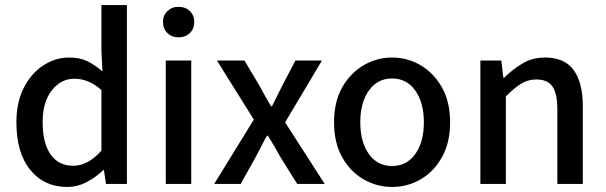

<svg xmlns="http://www.w3.org/2000/svg" viewBox="-20 -729 2401 761"><path d="M246 12Q155 12 100 -55.5Q45 -123 45 -244Q45 -324 74.5 -381.5Q104 -439 152 -470Q200 -501 254 -501Q296 -501 326 -486.5Q356 -472 386 -446L382 -527V-709H483V0H400L392 -55H389Q361 -27 324 -7.5Q287 12 246 12ZM270 -72Q329 -72 382 -132V-372Q354 -397 327.5 -407Q301 -417 274 -417Q222 -417 185.5 -371Q149 -325 149 -245Q149 -162 180.5 -117Q212 -72 270 -72Z M637 0V-489H738V0ZM688 -581Q661 -581 643.5 -598Q626 -615 626 -642Q626 -668 643.5 -685Q661 -702 688 -702Q715 -702 732.5 -685Q750 -668 750 -642Q750 -615 732.5 -598Q715 -581 688 -581Z M829 0 986 -255 840 -489H949L1008 -390Q1019 -370 1030.5 -349Q1042 -328 1054 -308H1058Q1068 -328 1078.5 -349Q1089 -370 1099 -390L1151 -489H1256L1110 -244L1267 0H1158L1093 -104Q1081 -126 1068 -148Q1055 -170 1042 -191H1038Q1026 -170 1015 -148Q1004 -126 992 -104L934 0Z M1534 12Q1474 12 1421.5 -18Q1369 -48 1336.5 -105.5Q1304 -163 1304 -244Q1304 -326 1336.5 -383Q1369 -440 1421.5 -470.5Q1474 -501 1534 -501Q1595 -501 1647 -470.5Q1699 -440 1731.5 -383Q1764 -326 1764 -244Q1764 -163 1731.5 -105.5Q1699 -48 1647 -18Q1595 12 1534 12ZM1534 -71Q1592 -71 1626 -118.5Q1660 -166 1660 -244Q1660 -322 1626 -370Q1592 -418 1534 -418Q1476 -418 1442 -370Q1408 -322 1408 -244Q1408 -166 1442 -118.5Q1476 -71 1534 -71Z M1884 0V-489H1967L1975 -421H1978Q2012 -454 2051 -477.5Q2090 -501 2140 -501Q2218 -501 2254 -451Q2290 -401 2290 -308V0H2189V-295Q2189 -359 2169.5 -386.5Q2150 -414 2106 -414Q2072 -414 2045 -397Q2018 -380 1985 -347V0Z"/></svg>

Font: Assistant SemiBold
Style: Regular
Weight: 600
Designer: Hebrew By Ben Nathan, Latin by Paul Hunt
Version: Version 3.000